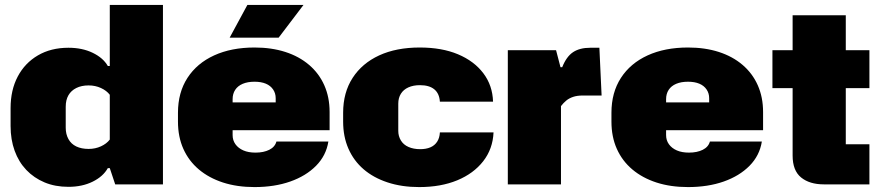

<svg xmlns="http://www.w3.org/2000/svg" viewBox="-20 -749 3581 780"><path d="M258 10Q204 10 161 -8Q118 -26 87 -58.5Q56 -91 39.5 -136.5Q23 -182 23 -237V-310Q23 -383 52 -438Q81 -493 134 -524Q187 -555 258 -555Q314 -555 356.5 -534.5Q399 -514 418 -481H426V-729H642V0H448L426 -66H418Q399 -32 356.5 -11Q314 10 258 10ZM340 -144Q367 -144 390 -154.5Q413 -165 426 -182V-364Q413 -381 390 -391.5Q367 -402 340 -402Q311 -402 290 -391.5Q269 -381 258 -362Q247 -343 247 -315V-230Q247 -204 258 -184Q269 -164 290 -154Q311 -144 340 -144Z M1014 11Q943 11 886 -7.5Q829 -26 788 -60.5Q747 -95 725 -144Q703 -193 703 -255V-291Q703 -373 741.5 -432.5Q780 -492 850 -524Q920 -556 1014 -556Q1083 -556 1139 -538Q1195 -520 1235.5 -485.5Q1276 -451 1297.5 -402.5Q1319 -354 1319 -294V-220H891V-333H1114L1100 -319V-350Q1100 -370 1089.5 -385.5Q1079 -401 1060 -409Q1041 -417 1014 -417Q986 -417 966 -408.5Q946 -400 935.5 -384Q925 -368 925 -346V-200Q925 -179 936.5 -163Q948 -147 968.5 -138Q989 -129 1018 -129Q1051 -129 1074 -140.5Q1097 -152 1103 -174H1314Q1305 -117 1264 -75.5Q1223 -34 1159 -11.5Q1095 11 1014 11ZM913 -596 985 -729H1213L1112 -596Z M1683 11Q1612 11 1554.5 -8Q1497 -27 1457 -61.5Q1417 -96 1395.5 -145Q1374 -194 1374 -255V-291Q1374 -373 1412.5 -432.5Q1451 -492 1520.5 -524Q1590 -556 1685 -556Q1775 -556 1840.5 -528.5Q1906 -501 1943.5 -451.5Q1981 -402 1983 -336H1767Q1765 -369 1744.5 -386Q1724 -403 1686 -403Q1659 -403 1639 -394Q1619 -385 1608.5 -368Q1598 -351 1598 -328V-217Q1598 -196 1608.5 -178.5Q1619 -161 1639.5 -152Q1660 -143 1687 -143Q1711 -143 1728.5 -150.5Q1746 -158 1756 -173.5Q1766 -189 1767 -211H1985Q1982 -144 1943 -94Q1904 -44 1837.5 -16.5Q1771 11 1683 11Z M2043 0V-545H2239L2257 -476H2264Q2281 -519 2308 -537Q2335 -555 2378 -555H2415L2424 -361H2348Q2325 -361 2308.5 -355.5Q2292 -350 2280.5 -340.5Q2269 -331 2259 -318V0Z M2775 11Q2704 11 2647 -7.5Q2590 -26 2549 -60.5Q2508 -95 2486 -144Q2464 -193 2464 -255V-291Q2464 -373 2502.5 -432.5Q2541 -492 2611 -524Q2681 -556 2775 -556Q2844 -556 2900 -538Q2956 -520 2996.5 -485.5Q3037 -451 3058.5 -402.5Q3080 -354 3080 -294V-220H2652V-333H2875L2861 -319V-350Q2861 -370 2850.5 -385.5Q2840 -401 2821 -409Q2802 -417 2775 -417Q2747 -417 2727 -408.5Q2707 -400 2696.5 -384Q2686 -368 2686 -346V-200Q2686 -179 2697.5 -163Q2709 -147 2729.5 -138Q2750 -129 2779 -129Q2812 -129 2835 -140.5Q2858 -152 2864 -174H3075Q3066 -117 3025 -75.5Q2984 -34 2920 -11.5Q2856 11 2775 11Z M3327 0Q3269 0 3234.5 -28Q3200 -56 3200 -117V-687H3416V-163H3512V0ZM3118 -391V-545H3512V-391Z"/></svg>

Font: Hubot Sans Condensed ExtraLight Black
Style: Regular
Weight: 900
Version: Version 2.000